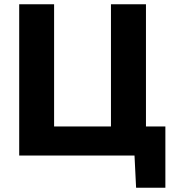

<svg xmlns="http://www.w3.org/2000/svg" viewBox="-20 -733 818 905"><path d="M621.5 152 614 0H70.5V-713H235V-137H503V-713H668V-137H759.5V152Z"/></svg>

Font: Commissioner
Style: Bold
Weight: 700
Designer: Kostas Bartsokas
Foundry: Kostas Bartsokas
Version: Version 1.000; ttfautohint (v1.8.3)